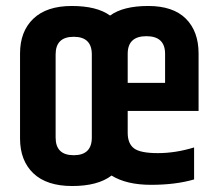

<svg xmlns="http://www.w3.org/2000/svg" viewBox="-20 -612 730 642"><path d="M47 -149V-433Q47 -507 91.5 -549.5Q136 -592 220 -592Q304 -592 348 -560Q392 -592 475.5 -592Q559 -592 601.5 -549.5Q644 -507 644 -433V-241H407V-168Q407 -132 428 -116Q449 -100 508 -100Q567 -100 629 -119V-12Q567 6 485 6Q403 6 353 -25Q307 10 221.5 10Q136 10 91.5 -32.5Q47 -75 47 -149ZM287 -152V-430Q287 -489 226.5 -489Q166 -489 166 -430V-152Q166 -93 226.5 -93Q287 -93 287 -152ZM407 -335H532V-432Q532 -491 469.5 -491Q407 -491 407 -432Z"/></svg>

Font: Khand Semibold
Style: Regular
Weight: 600
Designer: Devanagari: Sanchit Sawaria, Jyotish Sonowal; Latin: Satya Rajpurohit
Foundry: Indian Type Foundry
Version: Version 1.100;PS 1.0;hotconv 1.0.78;makeotf.lib2.5.61930; tt